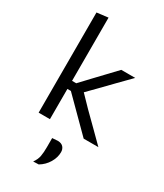

<svg xmlns="http://www.w3.org/2000/svg" viewBox="-248 -836 1038 1215"><g transform="rotate(30 271.0 -228.5)"><path d="M86 0V-732L168.5 -742V-280H199L271 -356.5Q304 -391 337.2 -426.2Q370.5 -461.5 403.5 -496H505.5Q462.5 -452.5 420 -409Q377.5 -365.5 335.5 -322L269 -254.5L346 -175Q390 -131.5 434.5 -87.5Q479 -43.5 522.5 0H415Q381 -34 347 -68Q313 -102 279.5 -135.5L194 -221H168.5V0ZM210.5 285Q230.5 257 235.5 229.8Q240.5 202.5 240.5 162.5V96.5L282 93.5Q308 94.5 321 109.2Q334 124 334 146Q334 185 311.5 222.8Q289 260.5 250.5 283.5Z"/></g></svg>

Font: Commissioner
Style: Regular
Weight: 400
Designer: Kostas Bartsokas
Foundry: Kostas Bartsokas
Version: Version 1.000; ttfautohint (v1.8.3)